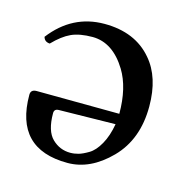

<svg xmlns="http://www.w3.org/2000/svg" viewBox="-75 -514 596 596"><g transform="rotate(15 223.5 -215.5)"><path d="M304.2 -147 123 -144Q107.9 -144 107.9 -129.9Q107.9 -72.8 132.6 -48.8Q157.2 -24.9 190.9 -24.9Q204.1 -24.9 217 -28.6Q230 -32.2 248.5 -43.2Q267.1 -54.2 282.2 -81.1Q297.4 -107.9 304.2 -147ZM42 -335.9Q24.9 -336.9 21 -352.1Q87.9 -439 190.9 -439Q290 -439 344.2 -375Q391.1 -320.8 391.1 -227.1Q391.1 -121.1 327.6 -56.6Q264.2 7.8 190.9 7.8Q22 7.8 22 -166Q22 -183.1 41 -183.1L307.1 -181.2Q307.1 -265.1 274.9 -317.9Q231 -389.6 166 -390.1Q124 -390.1 97.4 -377.9Q70.8 -365.7 42 -335.9Z"/></g></svg>

Font: Linux Libertine
Style: Regular
Weight: 400
Designer: Philipp H. Poll
Foundry: Philipp H. Poll
Version: Version 5.3.0 ; ttfautohint (v0.9)